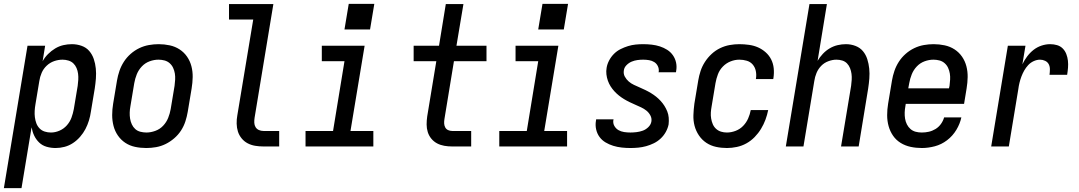

<svg xmlns="http://www.w3.org/2000/svg" viewBox="-50 -756 5570 991"><path d="M-30 215 92 -520H183L170 -440Q181 -460 198 -477Q215 -494 235 -506Q255 -518 277 -523Q299 -528 321 -528Q347 -528 371 -519.5Q395 -511 410.5 -493Q426 -475 434 -451.5Q442 -428 444.5 -402.5Q447 -377 445 -351Q443 -325 439 -299L419 -179Q416 -157 409 -134Q402 -111 391 -90Q380 -69 363.5 -50Q347 -31 326.5 -17.5Q306 -4 283 2Q260 8 237 8Q213 8 190.5 1.5Q168 -5 152 -20.5Q136 -36 126.5 -56Q117 -76 113 -99L61 215ZM213 -72Q235 -72 257 -81.5Q279 -91 295 -109Q311 -127 319 -149Q327 -171 331 -193L351 -313Q353 -328 354 -344Q355 -360 353 -375.5Q351 -391 345 -405Q339 -419 328.5 -429Q318 -439 303 -443.5Q288 -448 273 -448Q251 -448 229.5 -440.5Q208 -433 191 -417Q174 -401 165 -380Q156 -359 153 -338L133 -218Q130 -201 129 -184Q128 -167 130 -151Q132 -135 137.5 -120Q143 -105 154 -93.5Q165 -82 180.5 -77Q196 -72 213 -72Z M705 8Q675 8 647 2Q619 -4 596.5 -19Q574 -34 558.5 -56.5Q543 -79 536 -106Q529 -133 529 -162Q529 -191 534 -221L554 -341Q558 -365 566.5 -390Q575 -415 589.5 -437.5Q604 -460 624.5 -478Q645 -496 669 -507.5Q693 -519 718.5 -523.5Q744 -528 769 -528Q798 -528 826 -522Q854 -516 877 -501Q900 -486 915.5 -463.5Q931 -441 938 -414Q945 -387 944.5 -358Q944 -329 939 -299L919 -179Q915 -155 907 -130Q899 -105 884.5 -82.5Q870 -60 849 -42Q828 -24 804.5 -12.5Q781 -1 755.5 3.5Q730 8 705 8ZM706 -72Q728 -72 751.5 -80.5Q775 -89 792 -107Q809 -125 818 -147.5Q827 -170 831 -193L851 -313Q853 -329 854 -345Q855 -361 852.5 -376.5Q850 -392 843.5 -406Q837 -420 825.5 -430Q814 -440 799 -444Q784 -448 768 -448Q745 -448 722 -439.5Q699 -431 682 -413Q665 -395 656 -372.5Q647 -350 643 -327L623 -207Q620 -191 619.5 -175Q619 -159 621.5 -143.5Q624 -128 630.5 -114Q637 -100 648 -90Q659 -80 674.5 -76Q690 -72 706 -72Z M1310 0Q1288 0 1267 -3.5Q1246 -7 1228 -16.5Q1210 -26 1197 -42Q1184 -58 1178 -77Q1172 -96 1171.5 -118Q1171 -140 1175 -161L1257 -655H1132V-735H1361L1264 -148Q1262 -135 1262.5 -122.5Q1263 -110 1269 -100Q1275 -90 1286 -85Q1297 -80 1310 -80H1391V0Z M1527 0V-80H1669L1728 -440H1611V-520H1832L1759 -80H1877V0ZM1728 -604 1750 -736H1882L1860 -604Z M2284 0Q2263 0 2243 -3.5Q2223 -7 2206 -16Q2189 -25 2176.5 -40Q2164 -55 2158 -74Q2152 -93 2152 -113.5Q2152 -134 2155 -155L2202 -440H2085V-520H2216L2251 -735H2342L2306 -520H2461V-440H2293L2244 -142Q2242 -130 2242.5 -119Q2243 -108 2248 -98.5Q2253 -89 2263 -84.5Q2273 -80 2284 -80H2382V0Z M2527 0V-80H2669L2728 -440H2611V-520H2832L2759 -80H2877V0ZM2728 -604 2750 -736H2882L2860 -604Z M3204 8Q3181 8 3158.5 5.5Q3136 3 3115 -3.5Q3094 -10 3075.5 -21Q3057 -32 3044.5 -49Q3032 -66 3027 -88Q3022 -110 3026 -133Q3026 -134 3026.5 -136Q3027 -138 3027 -140H3117Q3117 -139 3116.5 -138Q3116 -137 3116 -137Q3113 -120 3121 -106Q3129 -92 3142 -84.5Q3155 -77 3171 -74.5Q3187 -72 3204 -72Q3219 -72 3235.5 -74Q3252 -76 3267.5 -81.5Q3283 -87 3296 -99.5Q3309 -112 3312 -128Q3315 -145 3307 -160Q3299 -175 3286.5 -185Q3274 -195 3259 -202Q3244 -209 3229 -215.5Q3214 -222 3199.5 -229Q3185 -236 3171 -244.5Q3157 -253 3144.5 -263Q3132 -273 3121 -285Q3110 -297 3101.5 -310.5Q3093 -324 3087.5 -339.5Q3082 -355 3080 -372Q3078 -389 3081 -406Q3084 -425 3094 -444Q3104 -463 3119 -478Q3134 -493 3153 -502.5Q3172 -512 3191.5 -518Q3211 -524 3230.5 -526Q3250 -528 3270 -528Q3292 -528 3314 -525.5Q3336 -523 3356 -516.5Q3376 -510 3393.5 -499Q3411 -488 3423 -471Q3435 -454 3439.5 -433Q3444 -412 3440 -390Q3440 -388 3439.5 -386.5Q3439 -385 3439 -383H3349Q3349 -384 3349.5 -384.5Q3350 -385 3350 -386Q3352 -401 3345.5 -414.5Q3339 -428 3327 -435.5Q3315 -443 3300 -445.5Q3285 -448 3270 -448Q3255 -448 3240 -446Q3225 -444 3210.5 -438Q3196 -432 3184 -420Q3172 -408 3170 -393Q3167 -375 3175 -360.5Q3183 -346 3195 -335.5Q3207 -325 3222 -318Q3237 -311 3252 -304.5Q3267 -298 3281.5 -291Q3296 -284 3310 -275.5Q3324 -267 3336.5 -257Q3349 -247 3360 -235Q3371 -223 3379.5 -209.5Q3388 -196 3394 -181Q3400 -166 3401.5 -149Q3403 -132 3401 -114Q3397 -94 3386.5 -75Q3376 -56 3360 -41Q3344 -26 3324.5 -16.5Q3305 -7 3285 -1.5Q3265 4 3244.5 6Q3224 8 3204 8Z M3702 8Q3673 8 3645.5 2Q3618 -4 3595.5 -19Q3573 -34 3557.5 -57Q3542 -80 3535 -106.5Q3528 -133 3529 -162Q3530 -191 3534 -221L3554 -341Q3558 -365 3566 -389.5Q3574 -414 3588.5 -436.5Q3603 -459 3623 -477.5Q3643 -496 3667 -507.5Q3691 -519 3716 -523.5Q3741 -528 3766 -528Q3791 -528 3816 -524.5Q3841 -521 3862.5 -511.5Q3884 -502 3902 -486Q3920 -470 3930.5 -449Q3941 -428 3943.5 -403.5Q3946 -379 3942 -353Q3942 -352 3941.5 -350.5Q3941 -349 3941 -348H3851Q3851 -348 3851.5 -349Q3852 -350 3852 -351Q3855 -371 3851 -390Q3847 -409 3835 -423Q3823 -437 3804.5 -442.5Q3786 -448 3766 -448Q3743 -448 3720.5 -439Q3698 -430 3681 -412.5Q3664 -395 3655.5 -372.5Q3647 -350 3643 -327L3623 -207Q3620 -191 3619 -175.5Q3618 -160 3620.5 -144.5Q3623 -129 3629 -115Q3635 -101 3646 -91Q3657 -81 3671.5 -76.5Q3686 -72 3702 -72Q3724 -72 3746.5 -80.5Q3769 -89 3785.5 -106Q3802 -123 3811.5 -144.5Q3821 -166 3825 -188H3915Q3910 -163 3901 -138.5Q3892 -114 3878 -91Q3864 -68 3845 -48.5Q3826 -29 3802.5 -16Q3779 -3 3753 2.5Q3727 8 3702 8Z M4006 0 4128 -735H4218L4170 -442Q4181 -461 4197 -478Q4213 -495 4232.5 -506.5Q4252 -518 4273.5 -523Q4295 -528 4316 -528Q4342 -528 4365.5 -519Q4389 -510 4404 -492Q4419 -474 4426.5 -450.5Q4434 -427 4436.5 -402Q4439 -377 4437 -351Q4435 -325 4431 -299L4382 0H4291L4343 -313Q4345 -328 4346 -344Q4347 -360 4345 -375Q4343 -390 4337.5 -404Q4332 -418 4322 -428.5Q4312 -439 4297.5 -443.5Q4283 -448 4267 -448Q4247 -448 4225.5 -440Q4204 -432 4188.5 -416Q4173 -400 4164.5 -379.5Q4156 -359 4153 -338L4097 0Z M4708 8Q4678 8 4650 2Q4622 -4 4598.5 -18.5Q4575 -33 4559.5 -55.5Q4544 -78 4536.5 -105Q4529 -132 4529 -161.5Q4529 -191 4534 -221L4554 -341Q4558 -365 4566.5 -390Q4575 -415 4589.5 -437.5Q4604 -460 4624.5 -478Q4645 -496 4669 -507.5Q4693 -519 4718.5 -523.5Q4744 -528 4769 -528Q4798 -528 4826 -522Q4854 -516 4877 -501Q4900 -486 4915.5 -463.5Q4931 -441 4938 -414Q4945 -387 4944.5 -358Q4944 -329 4939 -299L4926 -220H4625L4623 -207Q4620 -191 4619.5 -175Q4619 -159 4621.5 -143.5Q4624 -128 4631 -114Q4638 -100 4649.5 -90Q4661 -80 4676 -76Q4691 -72 4708 -72Q4726 -72 4744 -76Q4762 -80 4778.5 -90Q4795 -100 4806.5 -116Q4818 -132 4823 -150H4912Q4905 -117 4886 -85.5Q4867 -54 4838 -32Q4809 -10 4775 -1Q4741 8 4708 8ZM4638 -300H4848L4851 -313Q4853 -329 4854 -345Q4855 -361 4852.5 -376.5Q4850 -392 4843.5 -406Q4837 -420 4825.5 -430Q4814 -440 4799 -444Q4784 -448 4768 -448Q4745 -448 4722 -439.5Q4699 -431 4682 -413Q4665 -395 4656 -372.5Q4647 -350 4643 -327Z M5066 0 5152 -520H5243L5227 -424Q5237 -445 5251.5 -464.5Q5266 -484 5284.5 -498.5Q5303 -513 5325.5 -520.5Q5348 -528 5370 -528Q5389 -528 5406 -523Q5423 -518 5435 -506Q5447 -494 5453.5 -477.5Q5460 -461 5462 -443Q5464 -425 5462.5 -406.5Q5461 -388 5458 -370H5367Q5369 -384 5369 -398.5Q5369 -413 5363 -424.5Q5357 -436 5344.5 -442Q5332 -448 5318 -448Q5302 -448 5285.5 -440.5Q5269 -433 5257 -420Q5245 -407 5236.5 -392Q5228 -377 5222 -361Q5216 -345 5212 -328.5Q5208 -312 5206 -296L5157 0Z"/></svg>

Font: Iosevka SS04 Medium Oblique
Style: Regular
Weight: 500
Italic angle: -9°
Monospace: yes
Designer: Belleve Invis
Foundry: Belleve Invis
Version: Version 19.0.0; ttfautohint (v1.8.4)